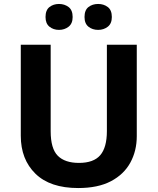

<svg xmlns="http://www.w3.org/2000/svg" viewBox="-20 -940 796 970"><path d="M671 -252Q671 -178 638.5 -118.5Q606 -59 540.5 -24.5Q475 10 375 10Q233 10 159 -62.5Q85 -135 85 -254V-714H236V-277Q236 -189 272 -153Q308 -117 379 -117Q453 -117 486.5 -156Q520 -195 520 -278V-714H671ZM210 -854Q210 -889 230 -904.5Q250 -920 278 -920Q306 -920 326.5 -904.5Q347 -889 347 -854Q347 -821 326.5 -805Q306 -789 278 -789Q250 -789 230 -805Q210 -821 210 -854ZM407 -854Q407 -889 427 -904.5Q447 -920 476 -920Q504 -920 524.5 -904.5Q545 -889 545 -854Q545 -821 524.5 -805Q504 -789 476 -789Q447 -789 427 -805Q407 -821 407 -854Z"/></svg>

Font: Noto Sans Hanifi Rohingya
Style: Bold
Weight: 700
Designer: Monotype Design Team and DaltonMaag
Foundry: Google LLC
Version: Version 2.102; ttfautohint (v1.8.4.7-5d5b)